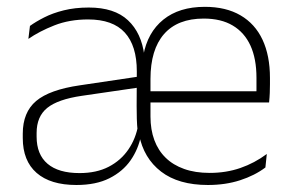

<svg xmlns="http://www.w3.org/2000/svg" viewBox="-20 -518 838 548"><path d="M573.5 10Q489.5 10 439.8 -28.2Q390 -66.5 377 -133.5L373 -142Q371 -161 370.5 -179.2Q370 -197.5 370 -216L370.5 -314.5Q370.5 -387.5 336.2 -425Q302 -462.5 231.5 -462.5Q178 -462.5 135 -445.5Q92 -428.5 61 -407L65.5 -444Q82 -456 106 -468.2Q130 -480.5 162 -488.5Q194 -496.5 233.5 -496.5Q306.5 -496.5 345.2 -460.2Q384 -424 392 -359.5H389Q401 -425.5 446.2 -462Q491.5 -498.5 564.5 -498.5Q625 -498.5 666.5 -474.2Q708 -450 729.2 -404.8Q750.5 -359.5 750.5 -295.5V-278Q750.5 -265.5 750 -252.8Q749.5 -240 748 -225.5H711.5Q712 -245.5 712 -263.2Q712 -281 712 -296Q712 -350.5 694.8 -388Q677.5 -425.5 644.2 -445.2Q611 -465 561.5 -465Q487 -465 448.2 -420.8Q409.5 -376.5 409.5 -292.5V-242V-236V-185.5Q409.5 -148 420.5 -118.2Q431.5 -88.5 452.8 -67.8Q474 -47 505.5 -35.8Q537 -24.5 578.5 -24.5Q625.5 -24.5 666 -38.5Q706.5 -52.5 741.5 -78.5L737.5 -40Q707 -17 665.2 -3.5Q623.5 10 573.5 10ZM198 10Q124 10 84.5 -24.5Q45 -59 45 -124V-136.5Q45 -197.5 83.2 -229.8Q121.5 -262 208 -274.5L379.5 -300L381.5 -269L213.5 -244.5Q145 -234.5 114.8 -210Q84.5 -185.5 84.5 -138.5V-128Q84.5 -77 115.8 -50.5Q147 -24 207 -24Q255.5 -24 290.2 -42Q325 -60 346.5 -91.5Q368 -123 374.5 -162L391 -131.5H382.5Q375 -92.5 352.8 -60.5Q330.5 -28.5 292.2 -9.2Q254 10 198 10ZM390 -225.5V-257.5H737.5V-225.5Z"/></svg>

Font: Anek Gujarati ExtraLight
Style: Regular
Weight: 250
Version: Version 1.003